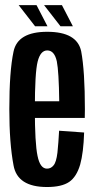

<svg xmlns="http://www.w3.org/2000/svg" viewBox="-20 -729 375 752"><path d="M164 3.5V-68.5Q137 -68.5 127 -118.5Q116.5 -168 116.5 -301Q116.5 -445 127.5 -488Q138.5 -531.5 165 -531.5Q193 -531.5 202.5 -489Q210.5 -449 212 -332.5H106.5V-267H312Q312.5 -283.5 312.5 -301Q312.5 -450.5 298 -528Q282 -604.5 165 -604.5Q49 -604.5 33 -527Q16.5 -449.5 16.5 -301.5Q16.5 -168 33 -81.5Q48 3.5 164 3.5ZM164 -68.5V3.5Q221.5 3.5 251 -16.5Q280 -36.5 294 -84.5Q307 -131 309.5 -210L211.5 -217Q209 -170 205 -131.5Q200.5 -93.5 189.5 -81Q179.5 -68.5 164 -68.5ZM217 -626H265.5L222.5 -709H152.5ZM117.5 -626H166L123 -709H53Z"/></svg>

Font: Anybody ExtraCondensed Medium
Style: Regular
Weight: 500
Width: 2
Version: Version 1.113;gftools[0.9.25]